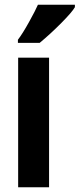

<svg xmlns="http://www.w3.org/2000/svg" viewBox="-20 -786 334 806"><path d="M294.4 -766.1V-755.9Q283.2 -735.8 237.8 -689.9Q192.4 -644 146.5 -606H55.2V-619.1Q74.7 -644.5 101.8 -693.4Q128.9 -742.2 139.2 -766.1ZM186 0H56.2V-543.9H186Z"/></svg>

Font: Open Sans Hebrew Condensed
Style: Bold
Weight: 700
Width: 3
Foundry: Ascender Corporation, Yanek Iontef
Version: Version 2.001;PS 002.001;hotconv 1.0.70;makeotf.lib2.5.58329